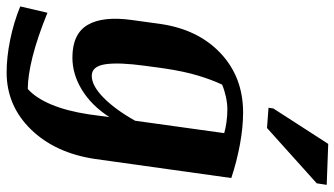

<svg xmlns="http://www.w3.org/2000/svg" viewBox="-260 -606 1079 620"><g transform="rotate(90 280.0 -295.5)"><path d="M10.7 91.3Q89.8 123.5 152.1 139.2Q214.4 154.8 256.8 154.8Q285.6 129.4 306.9 79.1Q328.1 28.8 338.9 -43.5L347.7 -108.9Q310.5 -51.3 260 -20.3Q209.5 10.7 155.3 10.7Q79.1 10.7 50 -38.3Q21 -87.4 34.2 -182.1L46.9 -273.9Q64.5 -395.5 141.6 -468Q218.8 -540.5 333 -540.5Q379.9 -540.5 434.8 -530.5Q489.7 -520.5 544.4 -502.4L482.9 -63Q463.9 65.9 387.5 144.5Q311 223.1 203.1 223.1Q154.3 223.1 98.1 211.7Q42 200.2 -9.8 179.2ZM182.1 -225.1Q170.4 -139.6 177 -95.7Q183.6 -51.8 214.4 -51.8Q246.1 -51.8 284.7 -89.6Q323.2 -127.4 359.4 -191.9L399.4 -479.5Q384.8 -483.9 364 -486.8Q343.3 -489.7 323.2 -489.7Q303.7 -489.7 281.7 -484.9Q259.8 -480 242.7 -472.7Q227.1 -439.5 213.6 -395Q200.2 -350.6 190.9 -289.1ZM319.8 -638.2 434.1 -815.4 566.4 -810.5 561.5 -778.3 382.8 -617.7 317.4 -622.6Z"/></g></svg>

Font: Noticia Text
Style: Bold Italic
Weight: 700
Italic angle: -8°
Designer: JM Sole
Foundry: JM Sole
Version: Version 1.003